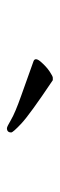

<svg xmlns="http://www.w3.org/2000/svg" viewBox="166 -914 169 540"><g transform="rotate(90 250.0 -643.5)"><path d="M352 -591Q352 -579 340 -579Q336 -579 316.5 -590.5Q297 -602 249 -619Q201 -636 151 -654Q140 -659 153.5 -674.5Q167 -690 180.5 -699Q194 -708 198 -708H205Q302 -643 327 -619.5Q352 -596 352 -591ZM151 -654Z"/></g></svg>

Font: LXGW WenKai Light
Style: Regular
Weight: 300
Designer: LXGW / Fontworks Inc.
Foundry: LXGW / Fontworks Inc.
Version: Version 1.501; October 10, 2024